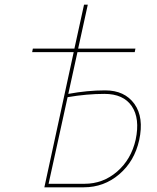

<svg xmlns="http://www.w3.org/2000/svg" viewBox="-20 -798 668 818"><path d="M428 -413Q511 -413 552.5 -355.5Q594 -298 573 -201Q553 -111 488 -55.5Q423 0 337 0H169L294 -576H117L120 -591H297L338 -778H354L313 -591H557L554 -576H310L271 -398Q352 -413 428 -413ZM558 -203Q577 -293 541.5 -345.5Q506 -398 425 -398Q350 -398 268 -384L187 -15H340Q419 -15 479 -67Q539 -119 558 -203Z"/></svg>

Font: EauTestInfant Thin
Style: Italic
Weight: 250
Italic angle: -12°
Designer: Christian Thalmann (Catharsis Fonts)
Version: Version 0.001;PS 000.001;hotconv 1.0.88;makeotf.lib2.5.64775